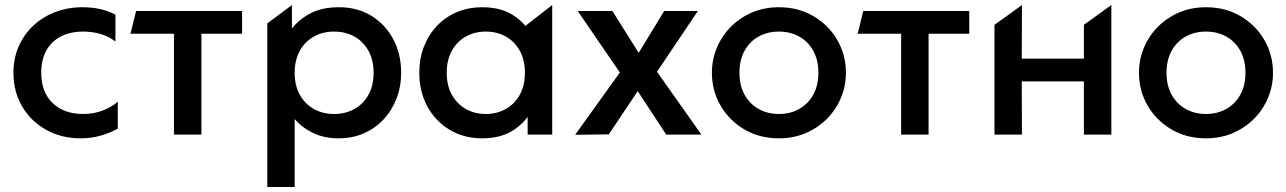

<svg xmlns="http://www.w3.org/2000/svg" viewBox="-20 -539 5152 769"><path d="M303.6 15Q225.2 15 164.3 -19.3Q103.4 -53.6 68.6 -112.8Q33.8 -172.1 33.8 -247.5Q33.8 -304.4 54.4 -352.2Q75.1 -400.1 112.6 -435.5Q150.1 -471 200.7 -490.5Q251.2 -510 310.8 -510Q347.4 -510 380.1 -502.9Q412.9 -495.8 442.4 -480.4V-372.5Q416.8 -392.8 383.6 -402.6Q350.3 -412.5 313.6 -412.5Q261.6 -412.5 223.9 -393.1Q186.2 -373.6 165.7 -336.8Q145.2 -300.1 145.2 -248.1Q145.2 -170.5 190.4 -126.5Q235.6 -82.5 313.3 -82.5Q354.2 -82.5 390.4 -95.9Q426.6 -109.4 451.7 -131.6V-23.9Q417.8 -4.9 380.5 5Q343.2 15 303.6 15Z M676.7 0V-404H502.6L525.1 -495H949.6V-404H786.7V0Z M1050.6 210V-445.4L1149.3 -518.8V-425.2Q1179.1 -462.8 1225 -486.4Q1270.9 -510 1338.4 -510Q1411.1 -510 1467.2 -475.8Q1523.2 -441.6 1555 -382.2Q1586.7 -322.8 1586.7 -247.5Q1586.7 -192.9 1568.5 -145.2Q1550.4 -97.6 1517.1 -61.6Q1483.8 -25.6 1438.1 -5.3Q1392.4 15 1336.9 15Q1278.9 15 1234.9 -5.9Q1190.9 -26.9 1160.2 -62.2V210ZM1318.3 -82.5Q1364.3 -82.5 1400 -102.8Q1435.8 -123 1456.1 -159.9Q1476.4 -196.9 1476.4 -247.5Q1476.4 -298.1 1456 -335.2Q1435.6 -372.3 1399.8 -392.4Q1364.1 -412.5 1318.3 -412.5Q1272.5 -412.5 1236.8 -392.4Q1201.1 -372.3 1180.6 -335.2Q1160.2 -298.1 1160.2 -247.5Q1160.2 -196.9 1180.5 -159.9Q1200.9 -123 1236.6 -102.8Q1272.3 -82.5 1318.3 -82.5Z M1911.3 15Q1837.6 15 1780.8 -19.2Q1723.9 -53.4 1691.6 -112.8Q1659.3 -172.2 1659.3 -247.5Q1659.3 -304 1677.8 -351.9Q1696.4 -399.9 1730 -435.3Q1763.6 -470.8 1809.9 -490.4Q1856.2 -510 1911.3 -510Q1984.7 -510 2033.9 -478.9Q2083.1 -447.9 2109.1 -399.1L2069.6 -363V-423.9L2191.7 -518.8V0H2093.3V-119.5L2109.1 -95.9Q2083.1 -47.1 2033.9 -16.1Q1984.7 15 1911.3 15ZM1925.8 -82.5Q1971.1 -82.5 2006.4 -102.8Q2041.8 -123 2062.1 -159.9Q2082.4 -196.9 2082.4 -247.5Q2082.4 -298.1 2062.1 -335.2Q2041.8 -372.3 2006.4 -392.4Q1971.1 -412.5 1925.8 -412.5Q1880.6 -412.5 1845.2 -392.4Q1809.9 -372.3 1789.5 -335.2Q1769.2 -298.1 1769.2 -247.5Q1769.2 -196.9 1789.5 -159.9Q1809.9 -123 1845.2 -102.8Q1880.6 -82.5 1925.8 -82.5Z M2283.6 0.8 2462.7 -248.6 2293.8 -495H2432.7L2538.1 -327.4L2640.2 -495H2775.1L2611.4 -251.6L2789.2 0H2648.2L2534.2 -174L2418.3 -0.8Z M3099.7 15Q3021.8 15 2961.1 -20.8Q2900.5 -56.6 2865.9 -116.2Q2831.3 -175.9 2831.3 -247.5Q2831.3 -300.2 2851.2 -347.7Q2871 -395.2 2907.1 -431.7Q2943.2 -468.1 2992.2 -489.1Q3041.2 -510 3099.7 -510Q3177.6 -510 3238.2 -474.2Q3298.9 -438.4 3333.5 -378.8Q3368.1 -319.1 3368.1 -247.5Q3368.1 -194.8 3348.2 -147.3Q3328.4 -99.8 3292.2 -63.3Q3256.1 -26.9 3207.2 -5.9Q3158.3 15 3099.7 15ZM3099.7 -82.5Q3145.5 -82.5 3181.2 -102.8Q3216.9 -123 3237.4 -159.9Q3257.8 -196.9 3257.8 -247.5Q3257.8 -298.1 3237.5 -335.2Q3217.1 -372.3 3181.4 -392.4Q3145.7 -412.5 3099.7 -412.5Q3053.7 -412.5 3018 -392.4Q2982.2 -372.3 2961.9 -335.2Q2941.6 -298.1 2941.6 -247.5Q2941.6 -196.9 2962 -159.9Q2982.4 -123 3018.2 -102.8Q3053.9 -82.5 3099.7 -82.5Z M3589.2 0V-404H3415.1L3437.6 -495H3862.1V-404H3699.2V0Z M3963.1 0V-439.5L4073.1 -518.8L4072.4 -304.1H4321.2V-439.5L4431.2 -518.8V0H4321.2V-213.1H4072.4L4073.1 0Z M4810.2 15Q4732.2 15 4671.6 -20.8Q4611 -56.6 4576.4 -116.2Q4541.8 -175.9 4541.8 -247.5Q4541.8 -300.2 4561.7 -347.7Q4581.5 -395.2 4617.6 -431.7Q4653.8 -468.1 4702.8 -489.1Q4751.8 -510 4810.2 -510Q4888.1 -510 4948.8 -474.2Q5009.4 -438.4 5044 -378.8Q5078.6 -319.1 5078.6 -247.5Q5078.6 -194.8 5058.7 -147.3Q5038.9 -99.8 5002.8 -63.3Q4966.6 -26.9 4917.7 -5.9Q4868.8 15 4810.2 15ZM4810.2 -82.5Q4856 -82.5 4891.7 -102.8Q4927.4 -123 4947.9 -159.9Q4968.3 -196.9 4968.3 -247.5Q4968.3 -298.1 4948 -335.2Q4927.6 -372.3 4891.9 -392.4Q4856.2 -412.5 4810.2 -412.5Q4764.2 -412.5 4728.5 -392.4Q4692.8 -372.3 4672.4 -335.2Q4652.1 -298.1 4652.1 -247.5Q4652.1 -196.9 4672.5 -159.9Q4692.9 -123 4728.7 -102.8Q4764.4 -82.5 4810.2 -82.5Z"/></svg>

Font: Geologica-Sharp
Style: Regular
Weight: 100
Designer: Sindre Bremnes, Frode Helland
Foundry: Monokrom Skriftforlag AS
Version: Version 1.010;gftools[0.9.28]